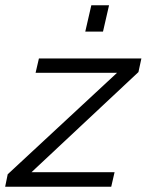

<svg xmlns="http://www.w3.org/2000/svg" viewBox="-43 -710 558 730"><path d="M371.6 -689.9 348.6 -589.8H281.2L304.2 -689.9ZM494.6 -487.8 483.4 -436 76.7 -55.2H392.6L379.9 0H-23.4L-13.7 -47.4L401.9 -433.1H92.3L105 -487.8Z"/></svg>

Font: HK Grotesk Legacy
Style: Italic
Weight: 400
Italic angle: -13°
Designer: Alfredo Marco Pradil
Foundry: Hanken Design Co.
Version: Version 2.022;PS 002.022;hotconv 1.0.88;makeotf.lib2.5.64775